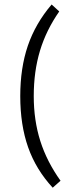

<svg xmlns="http://www.w3.org/2000/svg" viewBox="-20 -706 332 875"><path d="M72.3 -268.1Q72.3 -396 106.9 -497.6Q141.6 -599.1 215.3 -685.5L250 -653.8Q190.4 -568.4 162.1 -474.4Q133.8 -380.4 133.8 -268.1Q133.8 -157.7 163.6 -63.7Q193.4 30.3 255.9 117.7L220.2 149.4Q144 66.9 108.2 -34.7Q72.3 -136.2 72.3 -268.1Z"/></svg>

Font: Selawik Semilight
Style: Regular
Weight: 300
Designer: Aaron Bell
Foundry: Microsoft Corporation
Version: Version 1.01